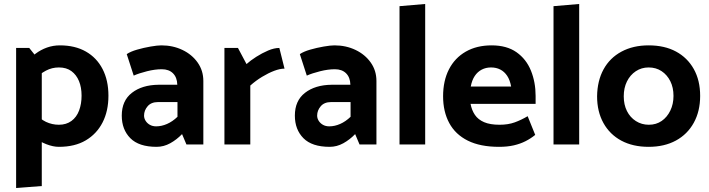

<svg xmlns="http://www.w3.org/2000/svg" viewBox="-20 -726 3563 965"><path d="M190 209V-406L127 -485H61V219ZM146 -323Q181 -355 211 -371Q241 -387 276 -387Q314 -387 339 -368.5Q364 -350 377 -318.5Q390 -287 390 -245Q390 -204 377.5 -170.5Q365 -137 339 -118Q313 -99 276 -99Q242 -99 211 -113.5Q180 -128 146 -167L109 -79Q124 -56 152 -35Q180 -14 213.5 -1Q247 12 276 12Q356 12 411 -20.5Q466 -53 495.5 -110.5Q525 -168 525 -245Q525 -322 495.5 -379Q466 -436 411.5 -467Q357 -498 281 -498Q247 -498 216 -487Q185 -476 158.5 -456Q132 -436 109 -408Z M704 -145Q704 -171 722 -192Q740 -213 774 -213H872V-139Q847 -115 819.5 -103Q792 -91 765 -91Q747 -91 733.5 -98.5Q720 -106 712 -118.5Q704 -131 704 -145ZM652 -346Q679 -358 719 -368Q759 -378 793 -378Q829 -378 849.5 -357.5Q870 -337 871 -301V-300H776Q694 -299 643 -259.5Q592 -220 592 -145Q592 -75 635 -31.5Q678 12 767 12Q803 12 835.5 -6Q868 -24 895 -52L917 0H1002V-319Q1002 -371 973.5 -411.5Q945 -452 897 -475Q849 -498 791 -498Q771 -498 736.5 -492Q702 -486 669 -476.5Q636 -467 617 -454Z M1238 0V-296Q1266 -321 1297.5 -340Q1329 -359 1358 -370Q1387 -381 1410 -381L1384 -485Q1358 -485 1327.5 -472Q1297 -459 1268 -440.5Q1239 -422 1219 -404L1176 -485H1108V0Z M1574 -145Q1574 -171 1592 -192Q1610 -213 1644 -213H1742V-139Q1717 -115 1689.5 -103Q1662 -91 1635 -91Q1617 -91 1603.5 -98.5Q1590 -106 1582 -118.5Q1574 -131 1574 -145ZM1522 -346Q1549 -358 1589 -368Q1629 -378 1663 -378Q1699 -378 1719.5 -357.5Q1740 -337 1741 -301V-300H1646Q1564 -299 1513 -259.5Q1462 -220 1462 -145Q1462 -75 1505 -31.5Q1548 12 1637 12Q1673 12 1705.5 -6Q1738 -24 1765 -52L1787 0H1872V-319Q1872 -371 1843.5 -411.5Q1815 -452 1767 -475Q1719 -498 1661 -498Q1641 -498 1606.5 -492Q1572 -486 1539 -476.5Q1506 -467 1487 -454Z M2117 0V-706L1988 -695V0Z M2672 -204V-244Q2672 -313 2648.5 -371Q2625 -429 2576 -463.5Q2527 -498 2451 -498Q2376 -498 2321 -466.5Q2266 -435 2236.5 -377.5Q2207 -320 2207 -242Q2207 -165 2238 -107.5Q2269 -50 2331.5 -19Q2394 12 2488 12Q2530 12 2562.5 4.5Q2595 -3 2621.5 -16.5Q2648 -30 2670 -48L2632 -142Q2600 -123 2567 -111Q2534 -99 2491 -99Q2443 -99 2413 -112Q2383 -125 2367 -148.5Q2351 -172 2345 -204ZM2346 -291Q2352 -323 2366 -344Q2380 -365 2401 -376Q2422 -387 2448 -387Q2474 -387 2494.5 -376.5Q2515 -366 2529 -345Q2543 -324 2549 -291Z M2891 0V-706L2762 -695V0Z M3240 12Q3161 12 3103 -19Q3045 -50 3013 -107.5Q2981 -165 2981 -242Q2982 -320 3013.5 -377.5Q3045 -435 3103.5 -466.5Q3162 -498 3240 -498Q3320 -498 3377.5 -467Q3435 -436 3467 -379Q3499 -322 3499 -244Q3499 -167 3467 -109Q3435 -51 3377 -19.5Q3319 12 3240 12ZM3241 -99Q3278 -99 3305.5 -118Q3333 -137 3349 -170Q3365 -203 3365 -244Q3365 -286 3349 -318Q3333 -350 3305 -368.5Q3277 -387 3240 -387Q3204 -387 3175.5 -368Q3147 -349 3131 -316.5Q3115 -284 3115 -242Q3115 -200 3131 -168Q3147 -136 3176 -117.5Q3205 -99 3241 -99Z"/></svg>

Font: Catamaran Thin
Style: Bold
Weight: 700
Version: Version 2.000